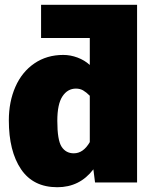

<svg xmlns="http://www.w3.org/2000/svg" viewBox="-20 -764 636 804"><path d="M554 0H378L371 -55Q314 20 220 20Q119 20 68 -55.5Q17 -131 17 -260Q17 -338 44.5 -400.5Q72 -463 124 -498.5Q176 -534 245 -534Q275 -534 304.5 -523Q334 -512 356 -492V-605H152V-744H554ZM356 -169V-363Q341 -378 328 -385.5Q315 -393 298 -393Q263 -393 241.5 -360.5Q220 -328 220 -258Q220 -177 238 -149.5Q256 -122 289 -122Q329 -122 356 -169Z"/></svg>

Font: FiraGO Heavy
Style: Regular
Weight: 900
Designer: bBox Type
Foundry: bBox Type GmbH
Version: Version 1.001